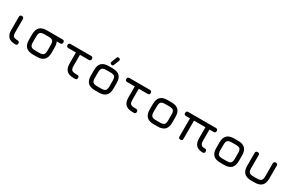

<svg xmlns="http://www.w3.org/2000/svg" viewBox="164 -2109 5266 3486"><g transform="rotate(30 2797.5 -366.0)"><path d="M287 0Q188 0 141 -47Q94 -94 94 -192V-465Q94 -507 136 -507Q178 -507 178 -465V-192Q178 -128.5 201 -106.2Q224 -84 287 -84Q306.5 -84 317.8 -74Q329 -64 329 -42Q329 0 287 0Z M658 -423Q616 -423 616 -465Q616 -507 658 -507H986Q1028 -507 1028 -465Q1028 -423 986 -423ZM658 0Q558.5 0 510.2 -48Q462 -96 462 -195V-311Q462 -411.5 510.2 -459.2Q558.5 -507 658 -507H740Q840 -507 888 -459Q936 -411 936 -311V-196Q936 -96.5 888 -48.2Q840 0 740 0ZM546 -195Q546 -130.5 569.5 -107.2Q593 -84 658 -84H740Q805.5 -84 828.8 -107.5Q852 -131 852 -196V-311Q852 -376.5 828.8 -399.8Q805.5 -423 740 -423H658Q614.5 -423 590.2 -413.2Q566 -403.5 556 -379.2Q546 -355 546 -311Z M1539 0Q1529.5 0 1521.8 0Q1514 0 1504 0Q1407.5 -1.5 1361.8 -48.5Q1316 -95.5 1316 -192V-465H1400V-192Q1400 -130 1422 -107.5Q1444 -85 1504 -84Q1511.5 -84 1520 -84Q1528.5 -84 1539 -84Q1558.5 -84 1569.8 -74Q1581 -64 1581 -42Q1581 0 1539 0ZM1157 -423Q1115 -423 1115 -465Q1115 -507 1157 -507H1585Q1627 -507 1627 -465Q1627 -423 1585 -423Z M1956 0Q1856.5 0 1808.2 -48Q1760 -96 1760 -195V-311Q1760 -411.5 1808.2 -459.2Q1856.5 -507 1956 -507H2038Q2138 -507 2186 -459Q2234 -411 2234 -311V-196Q2234 -96.5 2186 -48.2Q2138 0 2038 0ZM1844 -195Q1844 -130.5 1867.5 -107.2Q1891 -84 1956 -84H2038Q2103.5 -84 2126.8 -107.5Q2150 -131 2150 -196V-311Q2150 -376.5 2126.8 -399.8Q2103.5 -423 2038 -423H1956Q1912.5 -423 1888.2 -413.2Q1864 -403.5 1854 -379.2Q1844 -355 1844 -311ZM1979.4 -554.6Q2014.7 -541.4 2026.6 -574.2L2068.9 -680.4Q2082.7 -715.4 2049.3 -727.7Q2015.4 -741.4 2002 -708.1L1959.8 -601.9Q1946.1 -568 1979.4 -554.6Z M2772 0Q2762.5 0 2754.8 0Q2747 0 2737 0Q2640.5 -1.5 2594.8 -48.5Q2549 -95.5 2549 -192V-465H2633V-192Q2633 -130 2655 -107.5Q2677 -85 2737 -84Q2744.5 -84 2753 -84Q2761.5 -84 2772 -84Q2791.5 -84 2802.8 -74Q2814 -64 2814 -42Q2814 0 2772 0ZM2390 -423Q2348 -423 2348 -465Q2348 -507 2390 -507H2818Q2860 -507 2860 -465Q2860 -423 2818 -423Z M3189 0Q3089.5 0 3041.2 -48Q2993 -96 2993 -195V-311Q2993 -411.5 3041.2 -459.2Q3089.5 -507 3189 -507H3271Q3371 -507 3419 -459Q3467 -411 3467 -311V-196Q3467 -96.5 3419 -48.2Q3371 0 3271 0ZM3077 -195Q3077 -130.5 3100.5 -107.2Q3124 -84 3189 -84H3271Q3336.5 -84 3359.8 -107.5Q3383 -131 3383 -196V-311Q3383 -376.5 3359.8 -399.8Q3336.5 -423 3271 -423H3189Q3145.5 -423 3121.2 -413.2Q3097 -403.5 3087 -379.2Q3077 -355 3077 -311Z M3581 -465Q3581 -507 3623 -507H4201Q4243 -507 4243 -465Q4243 -423 4201 -423H4115V-192Q4115 -128.5 4138 -106.2Q4161 -84 4214 -84Q4233.5 -84 4244.8 -74Q4256 -64 4256 -42Q4256 0 4214 0Q4125 0 4078 -47Q4031 -94 4031 -192V-423H3791V-42Q3791 0 3749 0Q3707 0 3707 -42V-423H3623Q3581 -423 3581 -465Z M4585 0Q4485.5 0 4437.2 -48Q4389 -96 4389 -195V-311Q4389 -411.5 4437.2 -459.2Q4485.5 -507 4585 -507H4667Q4767 -507 4815 -459Q4863 -411 4863 -311V-196Q4863 -96.5 4815 -48.2Q4767 0 4667 0ZM4473 -195Q4473 -130.5 4496.5 -107.2Q4520 -84 4585 -84H4667Q4732.5 -84 4755.8 -107.5Q4779 -131 4779 -196V-311Q4779 -376.5 4755.8 -399.8Q4732.5 -423 4667 -423H4585Q4541.5 -423 4517.2 -413.2Q4493 -403.5 4483 -379.2Q4473 -355 4473 -311Z M5037 -196V-465Q5037 -507 5079 -507Q5121 -507 5121 -465V-196Q5121 -131 5144.8 -107.5Q5168.5 -84 5233 -84H5305Q5369.5 -84 5393.2 -107.5Q5417 -131 5417 -196V-465Q5417 -507 5459 -507Q5501 -507 5501 -465V-196Q5501 -96.5 5453 -48.2Q5405 0 5305 0H5233Q5133.5 0 5085.2 -48.2Q5037 -96.5 5037 -196Z"/></g></svg>

Font: Jura Light
Style: Bold
Weight: 700
Version: Version 5.104